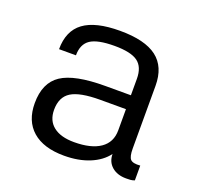

<svg xmlns="http://www.w3.org/2000/svg" viewBox="-97 -608 746 725"><g transform="rotate(20 276.0 -246.0)"><path d="M142.6 -360.4H74.7Q74.7 -434.1 122.1 -469.2Q169.4 -504.4 268.1 -504.4Q368.2 -504.4 416.3 -467.8Q464.4 -431.2 464.4 -355V-103Q464.4 -70.3 474.1 -60.1Q483.9 -49.8 513.2 -52.2V7.3Q503.9 10.7 496.6 11.2Q489.3 11.7 479 11.7Q443.4 11.7 421.6 -7.3Q399.9 -26.4 399.9 -57.6Q375.5 -24.9 331.3 -6.8Q287.1 11.2 229.5 11.2Q147 11.2 102.5 -27.6Q58.1 -66.4 58.1 -137.7Q58.1 -219.7 110.6 -254.6Q163.1 -289.6 286.6 -289.6H389.2V-355.5Q389.2 -403.3 361.3 -423.6Q333.5 -443.8 268.1 -443.8Q200.2 -443.8 171.4 -424.6Q142.6 -405.3 142.6 -360.4ZM389.6 -148.9V-233.9H286.1Q205.1 -233.9 170.2 -212.2Q135.3 -190.4 135.3 -139.2Q135.3 -95.7 164.6 -72.8Q193.8 -49.8 247.6 -49.8Q315.9 -49.8 352.8 -75.2Q389.6 -100.6 389.6 -148.9Z"/></g></svg>

Font: Metrophobic
Style: Regular
Weight: 400
Designer: Vernon Adams
Foundry: Vernon Adams
Version: Version 3.200; ttfautohint (v1.8.4.7-5d5b);gftools[0.9.23]